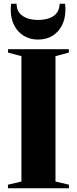

<svg xmlns="http://www.w3.org/2000/svg" viewBox="-20 -1006 411 1026"><path d="M94.5 -36V-706L23 -725V-743H348V-725L276.5 -706V-36L348.5 -19V0H22.5V-19ZM183.5 -794.5Q139.5 -794.5 106.5 -815Q73.5 -835.5 55.5 -871.2Q37.5 -907 37.5 -953.5Q37.5 -965 38 -971.5Q38.5 -978 39.5 -986H68.5Q68.5 -981 69 -975.2Q69.5 -969.5 71.5 -962.5Q77 -941 93 -927Q109 -913 132.2 -906.2Q155.5 -899.5 183.5 -899.5Q211.5 -899.5 235 -906.2Q258.5 -913 274.2 -927Q290 -941 295.5 -962.5Q297.5 -969.5 298 -975.2Q298.5 -981 298.5 -986H327.5Q328.5 -978 329 -971.5Q329.5 -965 329.5 -953.5Q329.5 -907 311.5 -871.2Q293.5 -835.5 260.8 -815Q228 -794.5 183.5 -794.5Z"/></svg>

Font: Merriweather 144pt Black
Style: Regular
Weight: 900
Version: Version 2.100